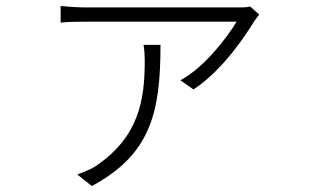

<svg xmlns="http://www.w3.org/2000/svg" viewBox="-20 -558 1040 646"><path d="M822 -536C811 -533 795 -533 784 -533H272C244 -533 211 -535 184 -538V-482C211 -485 244 -485 272 -485H776C744 -431 666 -330 587 -288L631 -257C733 -324 811 -447 837 -489C838 -491 840 -492 841 -494L848 -504C850 -506 851 -507 852 -509ZM463 -407C466 -388 467 -371 467 -354C467 -222 448 -98 302 1C283 13 259 22 240 29L289 68C487 -39 520 -179 520 -407Z"/></svg>

Font: Spoqa Han Sans Neo Light
Style: Regular
Weight: 300
Designer: [Spoqa Han Sans Neo] Dong-huui Kim ___ Younghwa Kang ___ Yujin Lee ___ [Noto Sans] Ryoko NISHIZUKA ____ (kana & ideograp
Foundry: Spoqa (http://www.spoqa-han-sans.com)
Version: Version 1.100;hotconv 1.0.109;makeotfexe 2.5.65596